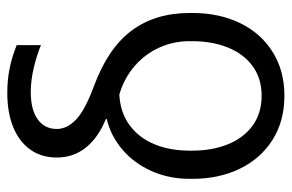

<svg xmlns="http://www.w3.org/2000/svg" viewBox="-155 -624 789 519"><g transform="rotate(-90 239.5 -364.5)"><path d="M248 -739.3Q283.7 -739.3 314.5 -732.9Q345.2 -726.6 377 -713.9V-648.4Q349.1 -659.7 315.7 -667.7Q282.2 -675.8 250 -675.8Q202.1 -675.8 176.3 -657Q150.4 -638.2 150.4 -605.5Q150.4 -578.1 175.5 -553.7Q200.7 -529.3 266.6 -504.9Q368.2 -467.3 416 -403.6Q463.9 -339.8 463.9 -246.1V-238.3Q463.9 -167 436.8 -110.6Q409.7 -54.2 358.9 -22.2Q308.1 9.8 240.2 9.8Q171.9 9.8 121.1 -22.2Q70.3 -54.2 43 -110.6Q15.6 -167 15.6 -238.3V-246.1Q15.6 -302.2 36.6 -349.4Q57.6 -396.5 94.5 -428Q131.3 -459.5 177.7 -470.7V-472.7Q127 -493.2 100.1 -526.9Q73.2 -560.5 73.2 -605.5Q73.2 -646.5 94.2 -676.5Q115.2 -706.5 154.5 -722.9Q193.8 -739.3 248 -739.3ZM240.2 -51.8Q287.1 -51.8 320.3 -76.2Q353.5 -100.6 370.6 -143.1Q387.7 -185.5 387.7 -239.3V-247.1Q387.7 -289.6 370.6 -327.9Q353.5 -366.2 320.8 -394.8Q288.1 -423.3 243.2 -436.5Q193.8 -433.6 159.9 -408.2Q126 -382.8 108.9 -341.1Q91.8 -299.3 91.8 -247.1V-239.3Q91.8 -185.5 108.9 -143.1Q126 -100.6 159.4 -76.2Q192.9 -51.8 240.2 -51.8Z"/></g></svg>

Font: Pretendard Light
Style: Regular
Weight: 300
Designer: Base glyphs from Inter by Rasmus Andersson; Hangeul glyphs from Noto Sans CJK(Source Han Sans) by Jang Soo-young and Kan
Foundry: Kil Hyung-jin
Version: Version 1.309